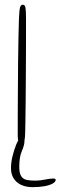

<svg xmlns="http://www.w3.org/2000/svg" viewBox="-20 -609 256 812"><path d="M68 3.5Q60.5 3.5 57.8 -8.5Q55 -20.5 55 -36Q55 -45.5 55 -75.2Q55 -105 55.2 -148.8Q55.5 -192.5 55.8 -243.5Q56 -294.5 56.5 -346.5Q57 -398.5 58 -445Q59 -491.5 60 -525.5Q61.5 -564.5 64.5 -576.8Q67.5 -589 77 -589Q86 -589 88 -574.5Q90 -560 90 -531Q90 -506 90 -465.5Q90 -425 89.8 -376Q89.5 -327 89.2 -276.5Q89 -226 88.5 -180Q88 -134 87.5 -99Q87 -64 86.5 -47.5Q86 -26 83.5 -15Q81 -4 77.2 -0.2Q73.5 3.5 68 3.5ZM118 182.5Q90 182.5 69.2 172.8Q48.5 163 37.5 145Q26.5 127 26.5 102.5Q26.5 76.5 33.5 49.5Q40.5 22.5 48.5 2.5Q54 -10.5 58.8 -17.5Q63.5 -24.5 73 -24.5Q78.5 -24.5 81 -21.2Q83.5 -18 83.5 -12.5Q83.5 4.5 72.5 29.5Q61.5 54.5 61.5 96.5Q61.5 124.5 70.2 137Q79 149.5 94.2 152.2Q109.5 155 129.5 155Q148 155 170 150.5Q192 146 204.5 146Q209.5 146 212.5 147.2Q215.5 148.5 215.5 151.5Q215.5 160 202.8 167.2Q190 174.5 168 178.5Q146 182.5 118 182.5Z"/></svg>

Font: Gluten Thin Thin
Style: Regular
Weight: 250
Version: Version 1.300